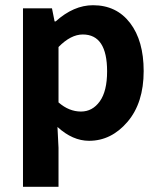

<svg xmlns="http://www.w3.org/2000/svg" viewBox="-20 -527 610 735"><path d="M68 188V-495H179L189 -445H193Q262 -507 336 -507Q426 -507 478 -439Q530 -371 530 -255Q530 -133 468 -60.5Q406 12 321 12Q258 12 200 -41L204 39V188ZM290 -100Q334 -100 362 -139Q390 -178 390 -254Q390 -395 297 -395Q251 -395 204 -347V-135Q244 -100 290 -100Z"/></svg>

Font: Assistant
Style: Bold
Weight: 700
Designer: Hebrew By Ben Nathan, Latin by Paul Hunt
Version: Version 2.001;PS 002.001;hotconv 1.0.88;makeotf.lib2.5.64775